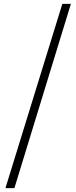

<svg xmlns="http://www.w3.org/2000/svg" viewBox="-20 -792 392 986"><path d="M8 174 300 -772H344L54 174Z"/></svg>

Font: Noto Serif JP ExtraLight
Style: Regular
Weight: 400
Version: Version 2.003-H1;hotconv 1.1.1;makeotfexe 2.6.0